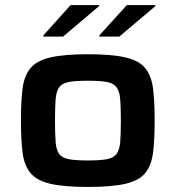

<svg xmlns="http://www.w3.org/2000/svg" viewBox="-20 -733 697 761"><path d="M328 8Q234 8 180 -4.5Q126 -17 101 -47Q76 -77 69.5 -127.5Q63 -178 63 -255Q63 -332 69.5 -382.5Q76 -433 101 -463Q126 -493 180 -505.5Q234 -518 328 -518Q423 -518 477 -505.5Q531 -493 555.5 -463Q580 -433 586.5 -382.5Q593 -332 593 -255Q593 -178 586.5 -127.5Q580 -77 555.5 -47Q531 -17 477 -4.5Q423 8 328 8ZM328 -97Q377 -97 403.5 -102Q430 -107 442 -123Q454 -139 456.5 -170.5Q459 -202 459 -255Q459 -308 456.5 -339.5Q454 -371 442 -387Q430 -403 403.5 -408Q377 -413 328 -413Q280 -413 253 -408Q226 -403 214.5 -387Q203 -371 200.5 -339.5Q198 -308 198 -255Q198 -202 200.5 -170.5Q203 -139 214.5 -123Q226 -107 253 -102Q280 -97 328 -97ZM152 -588V-593L260 -713H373V-709L230 -588ZM374 -588V-593L483 -713H596V-709L453 -588Z"/></svg>

Font: Saira Expanded SemiBold
Style: Regular
Weight: 600
Width: 7
Designer: Hector Gatti with collaboration of the Omnibus-Type team
Foundry: Omnibus-Type
Version: Version 1.100; ttfautohint (v1.8.3)